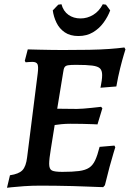

<svg xmlns="http://www.w3.org/2000/svg" viewBox="-20 -876 613 906"><path d="M212 -103Q212 -78 225 -71.5Q238 -65 274 -65Q323 -65 353 -69Q383 -73 400.5 -84.5Q418 -96 429 -119.5Q440 -143 450 -183L520 -189L524 -181Q524 -181 516 -155Q508 -129 497 -88.5Q486 -48 475 -2L467 7Q467 7 447 6.5Q427 6 394.5 4.5Q362 3 322.5 2Q283 1 243.5 0.5Q204 0 170 0Q130 0 94 2.5Q58 5 35.5 7.5Q13 10 13 10L27 -49Q69 -55 86 -73Q103 -91 108 -134L158 -530Q162 -562 157 -573Q152 -584 132 -584Q124 -584 112.5 -583Q101 -582 101 -582L97 -589L111 -643Q111 -643 126.5 -642.5Q142 -642 167 -641.5Q192 -641 220.5 -640.5Q249 -640 274 -640Q346 -640 400.5 -641Q455 -642 496 -645Q537 -648 567 -652L572 -643Q572 -643 564.5 -618.5Q557 -594 547 -554Q537 -514 529 -468L454 -462Q454 -462 456 -472Q458 -482 460 -496Q462 -510 462 -522Q462 -543 452 -553Q442 -563 415.5 -566.5Q389 -570 338 -570Q313 -570 301 -568Q289 -566 284.5 -558.5Q280 -551 278 -534L250 -363Q266 -363 294 -362.5Q322 -362 343 -362Q355 -362 374 -363.5Q393 -365 412 -367Q431 -369 444 -370.5Q457 -372 457 -372L463 -365L440 -289Q440 -289 418.5 -290Q397 -291 367 -291.5Q337 -292 311 -292Q290 -292 270 -290Q250 -288 238 -286Q228 -221 220 -173.5Q212 -126 212 -103ZM360 -789Q392 -789 420 -806Q448 -823 465 -856L480 -854L500 -827Q489 -797 468.5 -769Q448 -741 418.5 -723.5Q389 -706 350 -706Q311 -706 285.5 -723.5Q260 -741 246.5 -769Q233 -797 229 -827L255 -854L270 -856Q279 -823 303 -806Q327 -789 360 -789Z"/></svg>

Font: Alegreya SemiBold
Style: Italic
Weight: 600
Italic angle: -7°
Designer: Juan Pablo del Peral
Foundry: Huerta Tipografica
Version: Version 2.009